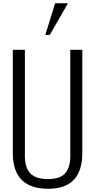

<svg xmlns="http://www.w3.org/2000/svg" viewBox="-20 -1146 593 1179"><path d="M258.3 -931.6 318.4 -1126H397.5L285.6 -931.6ZM275.9 13.2Q58.6 13.2 58.6 -206.5V-840.3H132.8V-189.5Q132.8 -117.2 165.5 -82Q198.2 -46.9 273.4 -46.4Q348.6 -46.4 380.4 -82Q411.6 -117.7 411.6 -189.5V-840.3H485.4V-206.5Q485.4 13.2 275.9 13.2Z"/></svg>

Font: Oswald-Light
Style: Light
Weight: 300
Designer: vernon adams
Foundry: vernon adams
Version: Version ; ttfautohint (v0.92.18-e454-dirty) -l 8 -r 50 -G 20